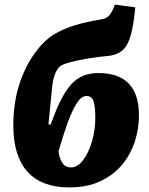

<svg xmlns="http://www.w3.org/2000/svg" viewBox="-20 -800 650 836"><path d="M281 16Q161 16 99.5 -52.5Q38 -121 38 -253Q38 -349 62.5 -427.5Q87 -506 127 -562.5Q167 -619 211 -648Q258 -676 309.5 -691Q361 -706 423 -716Q445 -719 458.5 -736.5Q472 -754 480 -780L569 -768Q562 -694 550 -649Q538 -604 515.5 -583Q493 -562 456 -557Q410 -553 364.5 -545.5Q319 -538 285.5 -529Q252 -520 241 -511Q214 -485 207.5 -425Q201 -365 191 -259L200 -257L225 -321Q262 -409 303 -445.5Q344 -482 408 -482Q585 -482 585 -298Q585 -238 566.5 -182Q548 -126 510.5 -81.5Q473 -37 416 -10.5Q359 16 281 16ZM356 -382Q334 -382 313.5 -349.5Q293 -317 273.5 -262.5Q254 -208 235 -142Q237 -115 250 -93Q263 -71 289 -71Q318 -71 342 -103Q366 -135 380.5 -184.5Q395 -234 395 -287Q395 -332 388 -357Q381 -382 356 -382Z"/></svg>

Font: Literata 12pt ExtraBold
Style: Italic
Weight: 800
Italic angle: -2°
Designer: Latin by Veronika Burian and Jose Scaglione. Greek by Irene Vlachou. Cyrillic by Vera Evstafieva
Foundry: TypeTogether
Version: Version 3.002